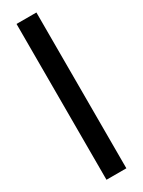

<svg xmlns="http://www.w3.org/2000/svg" viewBox="-197 -754 579 778"><g transform="rotate(-30 92.5 -364.5)"><path d="M46 0V-729H139V0Z"/></g></svg>

Font: Mona Sans Condensed Medium
Style: Regular
Weight: 500
Width: 3
Designer: Deni Anggara
Foundry: GitHub
Version: Version 1.001; ttfautohint (v1.8.4.7-5d5b);gftools[0.9.31]